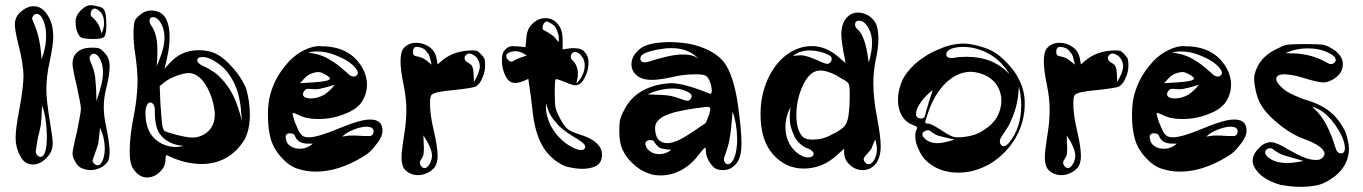

<svg xmlns="http://www.w3.org/2000/svg" viewBox="-20 -729 5239 738"><path d="M141.6 -323.2C153.3 -293 159.2 -253.9 160.2 -206.1C160.2 -152.3 151.4 -126 134.8 -126C132.8 -126 130.9 -126 129.9 -127C126 -128.9 123 -131.8 120.1 -136.7C117.2 -141.6 117.2 -146.5 118.2 -152.3C121.1 -174.8 124 -192.4 127 -205.1C130.9 -218.8 133.8 -232.4 136.7 -248C138.7 -261.7 140.6 -287.1 141.6 -323.2ZM106.4 -648.4 103.5 -657.2C103.5 -662.1 105.5 -666 109.4 -669.9C112.3 -673.8 116.2 -675.8 120.1 -675.8C132.8 -675.8 142.6 -664.1 150.4 -639.6C155.3 -625 157.2 -609.4 157.2 -591.8C157.2 -569.3 154.3 -547.9 148.4 -527.3L139.6 -501C136.7 -558.6 126 -607.4 106.4 -648.4ZM184.6 -585.9C184.6 -621.1 177.7 -649.4 162.1 -671.9C148.4 -694.3 129.9 -705.1 108.4 -705.1C91.8 -705.1 75.2 -697.3 58.6 -682.6C43.9 -669.9 37.1 -653.3 37.1 -634.8C37.1 -622.1 41 -597.7 49.8 -561.5C63.5 -509.8 70.3 -466.8 70.3 -432.6C69.3 -403.3 64.5 -362.3 54.7 -310.5C44.9 -260.7 40 -223.6 40 -199.2C40 -176.8 44.9 -155.3 54.7 -134.8C62.5 -119.1 71.3 -108.4 80.1 -103.5C88.9 -98.6 97.7 -96.7 108.4 -96.7C127 -96.7 146.5 -107.4 165 -128.9C176.8 -142.6 182.6 -159.2 182.6 -178.7C182.6 -192.4 178.7 -219.7 171.9 -260.7C163.1 -314.5 158.2 -356.4 158.2 -385.7C158.2 -418 162.1 -453.1 170.9 -492.2C179.7 -534.2 184.6 -565.4 184.6 -585.9Z M364.3 -237.3C376 -214.8 381.8 -189.5 382.8 -160.2C382.8 -141.6 379.9 -125 375 -113.3C370.1 -99.6 363.3 -93.8 355.5 -93.8C352.5 -93.8 348.6 -94.7 344.7 -97.7C335.9 -104.5 334 -111.3 337.9 -119.1C348.6 -147.5 354.5 -167 357.4 -175.8C359.4 -185.5 361.3 -206.1 364.3 -237.3ZM327.1 -493.2C326.2 -496.1 325.2 -500 324.2 -504.9C324.2 -509.8 326.2 -513.7 329.1 -517.6C332 -520.5 335.9 -522.5 339.8 -522.5C352.5 -522.5 363.3 -509.8 371.1 -485.4C374 -475.6 376 -463.9 376 -449.2C376 -423.8 367.2 -387.7 350.6 -340.8C350.6 -375 348.6 -405.3 345.7 -433.6C342.8 -455.1 335.9 -474.6 327.1 -493.2ZM258.8 -483.4C258.8 -472.7 263.7 -444.3 275.4 -397.5C285.2 -350.6 291 -322.3 291 -311.5C291 -299.8 285.2 -269.5 275.4 -220.7C263.7 -172.9 258.8 -145.5 258.8 -140.6C258.8 -129.9 261.7 -119.1 269.5 -107.4C275.4 -94.7 284.2 -86.9 293 -83C304.7 -78.1 316.4 -75.2 328.1 -75.2C340.8 -75.2 353.5 -78.1 365.2 -84C377 -88.9 385.7 -96.7 392.6 -105.5C398.4 -114.3 401.4 -127 401.4 -146.5C401.4 -164.1 397.5 -195.3 388.7 -239.3C381.8 -269.5 378.9 -294.9 378.9 -318.4C378.9 -339.8 381.8 -365.2 388.7 -391.6C397.5 -425.8 401.4 -453.1 401.4 -475.6C401.4 -496.1 394.5 -513.7 380.9 -527.3C373 -536.1 366.2 -541 361.3 -543C355.5 -544.9 346.7 -545.9 335 -545.9C310.5 -545.9 291 -541 278.3 -529.3C265.6 -519.5 258.8 -503.9 258.8 -483.4ZM330.1 -667C329.1 -669.9 328.1 -671.9 328.1 -673.8C328.1 -678.7 330.1 -683.6 332 -689.5C335.9 -693.4 339.8 -696.3 344.7 -696.3C351.6 -695.3 359.4 -690.4 367.2 -681.6C376 -671.9 379.9 -658.2 379.9 -641.6C379.9 -635.7 379.9 -630.9 378.9 -627.9C377 -616.2 374 -607.4 370.1 -600.6C365.2 -625 355.5 -643.6 339.8 -658.2C338.9 -659.2 337.9 -661.1 335.9 -662.1C333 -664.1 331.1 -666 330.1 -667ZM327.1 -709C316.4 -709 305.7 -703.1 293 -691.4C280.3 -679.7 273.4 -668 271.5 -656.2C270.5 -653.3 270.5 -648.4 270.5 -643.6C270.5 -630.9 272.5 -618.2 277.3 -605.5C282.2 -593.8 287.1 -586.9 293.9 -584C300.8 -581.1 316.4 -579.1 340.8 -579.1C362.3 -579.1 376 -582 380.9 -587.9C385.7 -592.8 388.7 -607.4 388.7 -631.8C388.7 -659.2 386.7 -677.7 382.8 -685.5C379.9 -695.3 373 -700.2 362.3 -703.1C348.6 -707 336.9 -709 327.1 -709Z M824.2 -480.5C838.9 -469.7 851.6 -457 861.3 -441.4C872.1 -425.8 879.9 -412.1 884.8 -398.4C890.6 -386.7 895.5 -371.1 899.4 -351.6C903.3 -334 906.2 -314.5 907.2 -293.9L910.2 -262.7C901.4 -297.9 891.6 -328.1 880.9 -352.5C869.1 -377 856.4 -397.5 843.8 -412.1C831.1 -427.7 818.4 -440.4 806.6 -449.2C793.9 -458 780.3 -466.8 763.7 -473.6C747.1 -481.4 738.3 -489.3 738.3 -498C739.3 -505.9 745.1 -509.8 756.8 -509.8H758.8C777.3 -509.8 799.8 -500 824.2 -480.5ZM561.5 -688.5C543.9 -688.5 528.3 -681.6 514.6 -668.9C504.9 -660.2 499 -653.3 498 -648.4C496.1 -643.6 494.1 -631.8 493.2 -613.3V-597.7C493.2 -576.2 495.1 -549.8 500 -519.5C505.9 -478.5 508.8 -443.4 508.8 -414.1C507.8 -371.1 502.9 -327.1 494.1 -283.2C483.4 -229.5 478.5 -184.6 478.5 -148.4C478.5 -120.1 481.4 -99.6 488.3 -86.9C502.9 -60.5 522.5 -46.9 544.9 -46.9C563.5 -46.9 580.1 -53.7 594.7 -68.4C609.4 -82 616.2 -98.6 616.2 -117.2C616.2 -122.1 617.2 -125 617.2 -128.9C619.1 -130.9 620.1 -132.8 621.1 -132.8C665 -110.4 710.9 -98.6 756.8 -98.6C827.1 -99.6 881.8 -130.9 919.9 -192.4C933.6 -217.8 940.4 -250 940.4 -290C940.4 -322.3 935.5 -354.5 926.8 -386.7C914.1 -418 894.5 -448.2 867.2 -476.6C840.8 -505.9 814.5 -523.4 789.1 -530.3C773.4 -534.2 758.8 -536.1 744.1 -536.1C700.2 -536.1 664.1 -520.5 634.8 -489.3L612.3 -464.8L623 -509.8V-511.7C628.9 -536.1 631.8 -560.5 631.8 -585.9C631.8 -654.3 608.4 -688.5 561.5 -688.5ZM562.5 -628.9C557.6 -635.7 554.7 -642.6 554.7 -649.4C554.7 -658.2 559.6 -663.1 568.4 -663.1C582 -663.1 593.8 -651.4 604.5 -627.9C609.4 -613.3 612.3 -599.6 612.3 -585C612.3 -565.4 608.4 -543.9 600.6 -521.5C593.8 -502.9 587.9 -486.3 582 -473.6C582 -474.6 582 -475.6 582 -476.6C583 -478.5 583 -480.5 583 -481.4C584 -498 585 -514.6 585 -531.2V-536.1C585 -578.1 577.1 -609.4 562.5 -628.9ZM705.1 -448.2C724.6 -448.2 743.2 -437.5 759.8 -418C776.4 -396.5 790 -369.1 798.8 -335C803.7 -314.5 805.7 -299.8 805.7 -289.1C805.7 -254.9 792 -228.5 763.7 -211.9C749 -204.1 734.4 -200.2 720.7 -200.2C705.1 -200.2 683.6 -204.1 654.3 -211.9C631.8 -217.8 618.2 -222.7 613.3 -224.6C609.4 -228.5 606.4 -234.4 604.5 -243.2C601.6 -260.7 599.6 -290 596.7 -330.1L593.8 -398.4L612.3 -413.1C624 -421.9 639.6 -430.7 658.2 -437.5C677.7 -444.3 693.4 -448.2 705.1 -448.2ZM541 -266.6C540 -273.4 539.1 -283.2 539.1 -293.9C539.1 -307.6 541 -318.4 544.9 -324.2C547.9 -332 552.7 -335 557.6 -335C562.5 -335 566.4 -332 570.3 -327.1C573.2 -322.3 575.2 -315.4 575.2 -307.6V-304.7C575.2 -292 575.2 -281.2 576.2 -271.5C577.1 -262.7 579.1 -252 582 -240.2C585.9 -227.5 590.8 -217.8 597.7 -210C603.5 -202.1 612.3 -194.3 623 -187.5C634.8 -179.7 649.4 -173.8 666 -170.9C674.8 -169.9 680.7 -168.9 685.5 -168C671.9 -165 662.1 -164.1 656.2 -164.1C627.9 -164.1 603.5 -172.9 582 -189.5C559.6 -207 545.9 -232.4 541 -266.6Z M1093.8 -216.8C1098.6 -216.8 1102.5 -215.8 1107.4 -213.9C1111.3 -211.9 1113.3 -210 1113.3 -207C1118.2 -195.3 1125 -187.5 1132.8 -183.6C1141.6 -178.7 1153.3 -176.8 1168 -176.8H1182.6C1168 -164.1 1151.4 -157.2 1130.9 -157.2C1117.2 -157.2 1105.5 -161.1 1095.7 -168C1085 -174.8 1079.1 -186.5 1078.1 -201.2C1077.1 -206.1 1078.1 -209 1082 -212.9C1084 -214.8 1088.9 -216.8 1093.8 -216.8ZM1295.9 -204.1C1304.7 -213.9 1319.3 -222.7 1338.9 -230.5C1358.4 -238.3 1376 -242.2 1390.6 -242.2C1407.2 -241.2 1416 -235.4 1416 -224.6C1416 -219.7 1414.1 -214.8 1412.1 -210.9C1408.2 -208 1405.3 -206.1 1401.4 -206.1H1390.6C1385.7 -206.1 1377 -206.1 1365.2 -207C1352.5 -208 1342.8 -208 1335.9 -208C1327.1 -208 1320.3 -208 1315.4 -207C1307.6 -206.1 1300.8 -205.1 1295.9 -204.1ZM1266.6 -403.3C1255.9 -388.7 1242.2 -376 1226.6 -365.2C1209 -355.5 1192.4 -350.6 1174.8 -350.6C1168 -350.6 1162.1 -351.6 1155.3 -353.5C1148.4 -356.4 1144.5 -360.4 1144.5 -367.2C1144.5 -372.1 1146.5 -376 1150.4 -380.9C1155.3 -385.7 1159.2 -387.7 1163.1 -387.7H1164.1C1180.7 -386.7 1191.4 -385.7 1194.3 -385.7C1209 -386.7 1233.4 -392.6 1266.6 -403.3ZM1185.5 -449.2C1193.4 -451.2 1199.2 -452.1 1203.1 -452.1C1209 -452.1 1216.8 -450.2 1225.6 -445.3C1240.2 -437.5 1248 -431.6 1248 -426.8C1248 -419.9 1225.6 -415 1181.6 -412.1L1132.8 -409.2L1149.4 -426.8C1158.2 -437.5 1170.9 -445.3 1185.5 -449.2ZM1163.1 -526.4C1172.9 -529.3 1184.6 -531.2 1199.2 -531.2C1222.7 -531.2 1247.1 -526.4 1272.5 -515.6C1297.9 -505.9 1318.4 -494.1 1333 -481.4C1347.7 -468.8 1355.5 -457 1355.5 -448.2C1355.5 -444.3 1353.5 -441.4 1349.6 -438.5C1346.7 -435.5 1343.8 -434.6 1339.8 -434.6C1332 -435.5 1325.2 -438.5 1320.3 -443.4C1301.8 -460 1288.1 -471.7 1279.3 -478.5C1269.5 -486.3 1256.8 -494.1 1242.2 -502.9C1226.6 -511.7 1210.9 -517.6 1194.3 -521.5C1181.6 -524.4 1171.9 -526.4 1163.1 -526.4ZM1230.5 -550.8C1226.6 -550.8 1222.7 -550.8 1216.8 -550.8C1212.9 -551.8 1209 -551.8 1207 -551.8C1190.4 -551.8 1171.9 -546.9 1153.3 -538.1C1123 -524.4 1095.7 -502 1072.3 -470.7C1046.9 -439.5 1029.3 -404.3 1018.6 -364.3C1012.7 -343.8 1009.8 -317.4 1009.8 -287.1C1009.8 -250 1013.7 -218.8 1021.5 -192.4C1029.3 -167 1043 -143.6 1062.5 -123C1082 -101.6 1102.5 -86.9 1125 -80.1C1146.5 -73.2 1168.9 -69.3 1193.4 -69.3C1243.2 -69.3 1293.9 -83 1346.7 -110.4C1367.2 -121.1 1382.8 -130.9 1394.5 -139.6C1405.3 -148.4 1418 -162.1 1430.7 -179.7C1443.4 -196.3 1450.2 -211.9 1450.2 -226.6C1450.2 -254.9 1434.6 -269.5 1404.3 -269.5H1402.3C1377 -269.5 1339.8 -258.8 1290 -238.3C1232.4 -213.9 1191.4 -201.2 1167 -201.2C1157.2 -201.2 1149.4 -203.1 1144.5 -206.1C1139.6 -209 1134.8 -214.8 1129.9 -222.7C1125 -231.4 1120.1 -244.1 1113.3 -259.8C1107.4 -277.3 1104.5 -288.1 1104.5 -293C1104.5 -293.9 1104.5 -293.9 1105.5 -294.9C1106.4 -295.9 1115.2 -293 1129.9 -286.1C1148.4 -276.4 1172.9 -271.5 1203.1 -271.5C1237.3 -271.5 1271.5 -277.3 1304.7 -291C1336.9 -302.7 1360.4 -320.3 1373 -340.8C1384.8 -360.4 1390.6 -380.9 1390.6 -402.3C1390.6 -438.5 1376 -471.7 1347.7 -502C1318.4 -532.2 1279.3 -547.9 1230.5 -550.8Z M1607.4 -209C1629.9 -174.8 1640.6 -148.4 1640.6 -129.9C1639.6 -113.3 1633.8 -98.6 1623 -87.9C1620.1 -85 1616.2 -83 1612.3 -83C1607.4 -83 1602.5 -85 1599.6 -89.8C1595.7 -93.8 1593.8 -98.6 1593.8 -103.5C1593.8 -107.4 1594.7 -110.4 1595.7 -111.3C1601.6 -120.1 1605.5 -127 1607.4 -132.8C1608.4 -138.7 1609.4 -146.5 1609.4 -157.2C1609.4 -160.2 1608.4 -176.8 1607.4 -209ZM1778.3 -488.3C1769.5 -493.2 1765.6 -499 1765.6 -505.9C1765.6 -510.7 1767.6 -514.6 1771.5 -517.6C1774.4 -521.5 1779.3 -523.4 1784.2 -523.4C1792 -522.5 1800.8 -518.6 1809.6 -510.7C1819.3 -500 1824.2 -488.3 1824.2 -473.6C1824.2 -459 1816.4 -438.5 1801.8 -414.1C1800.8 -442.4 1799.8 -460.9 1796.9 -468.8C1794.9 -476.6 1789.1 -483.4 1778.3 -488.3ZM1579.1 -548.8C1586.9 -548.8 1593.8 -547.9 1600.6 -544.9C1607.4 -543 1612.3 -539.1 1616.2 -535.2C1620.1 -529.3 1623 -525.4 1627 -521.5C1628.9 -517.6 1631.8 -511.7 1632.8 -504.9C1634.8 -498 1635.7 -493.2 1636.7 -491.2C1636.7 -489.3 1637.7 -485.4 1638.7 -480.5C1627 -491.2 1617.2 -498 1611.3 -502C1603.5 -506.8 1595.7 -509.8 1586.9 -511.7C1578.1 -512.7 1573.2 -514.6 1570.3 -517.6C1568.4 -519.5 1567.4 -523.4 1567.4 -530.3C1567.4 -535.2 1568.4 -540 1570.3 -543C1573.2 -546.9 1576.2 -548.8 1579.1 -548.8ZM1658.2 -502.9C1655.3 -521.5 1646.5 -537.1 1630.9 -547.9C1616.2 -558.6 1598.6 -564.5 1580.1 -564.5C1558.6 -564.5 1542 -556.6 1530.3 -542C1523.4 -533.2 1519.5 -516.6 1519.5 -494.1C1519.5 -470.7 1523.4 -440.4 1531.2 -403.3C1538.1 -370.1 1542 -337.9 1542 -305.7C1542 -272.5 1538.1 -236.3 1531.2 -196.3C1526.4 -164.1 1523.4 -140.6 1523.4 -125C1523.4 -105.5 1526.4 -90.8 1533.2 -81.1C1540 -71.3 1550.8 -63.5 1566.4 -58.6C1573.2 -56.6 1580.1 -55.7 1586.9 -55.7C1598.6 -55.7 1610.4 -58.6 1623 -64.5C1634.8 -70.3 1644.5 -78.1 1651.4 -86.9C1658.2 -96.7 1662.1 -111.3 1662.1 -129.9C1662.1 -152.3 1657.2 -184.6 1647.5 -226.6C1637.7 -266.6 1632.8 -301.8 1632.8 -332C1632.8 -348.6 1634.8 -359.4 1638.7 -364.3C1645.5 -372.1 1674.8 -378.9 1724.6 -382.8C1775.4 -388.7 1803.7 -392.6 1810.5 -397.5C1819.3 -403.3 1828.1 -414.1 1834 -429.7C1841.8 -446.3 1844.7 -461.9 1844.7 -477.5C1844.7 -489.3 1843.8 -498 1841.8 -503.9C1838.9 -508.8 1835 -514.6 1828.1 -521.5C1822.3 -527.3 1817.4 -531.2 1814.5 -533.2C1810.5 -534.2 1804.7 -535.2 1797.9 -535.2C1789.1 -535.2 1782.2 -535.2 1775.4 -534.2C1737.3 -531.2 1704.1 -517.6 1677.7 -495.1L1662.1 -481.4Z M2079.1 -332C2084 -310.5 2091.8 -291 2104.5 -273.4C2117.2 -256.8 2129.9 -242.2 2143.6 -232.4C2157.2 -220.7 2170.9 -211.9 2183.6 -204.1C2197.3 -196.3 2208 -189.5 2216.8 -182.6C2225.6 -175.8 2229.5 -169.9 2229.5 -165C2229.5 -162.1 2228.5 -160.2 2227.5 -158.2C2224.6 -154.3 2220.7 -152.3 2213.9 -152.3C2204.1 -152.3 2191.4 -156.2 2177.7 -164.1C2162.1 -171.9 2148.4 -182.6 2133.8 -196.3C2119.1 -210 2107.4 -227.5 2095.7 -248C2085.9 -269.5 2079.1 -292 2078.1 -314.5ZM2178.7 -499C2175.8 -502 2173.8 -505.9 2173.8 -510.7C2173.8 -515.6 2175.8 -520.5 2178.7 -523.4C2181.6 -527.3 2186.5 -529.3 2191.4 -529.3C2201.2 -528.3 2210 -522.5 2217.8 -509.8C2224.6 -502 2227.5 -490.2 2227.5 -475.6C2227.5 -462.9 2223.6 -449.2 2216.8 -436.5C2210 -423.8 2203.1 -415 2195.3 -409.2C2199.2 -422.9 2201.2 -434.6 2201.2 -445.3C2201.2 -467.8 2193.4 -486.3 2178.7 -499ZM1960 -532.2C1970.7 -532.2 1982.4 -529.3 1994.1 -522.5C1999 -519.5 2002 -516.6 2004.9 -515.6C1995.1 -512.7 1986.3 -509.8 1978.5 -506.8C1970.7 -503.9 1963.9 -500 1959 -498C1954.1 -494.1 1950.2 -493.2 1947.3 -492.2H1945.3C1940.4 -492.2 1936.5 -495.1 1931.6 -500C1927.7 -504.9 1925.8 -510.7 1925.8 -515.6C1925.8 -518.6 1926.8 -521.5 1929.7 -522.5C1938.5 -529.3 1949.2 -532.2 1960 -532.2ZM2069.3 -613.3C2066.4 -614.3 2065.4 -618.2 2065.4 -623C2065.4 -627.9 2067.4 -633.8 2070.3 -638.7C2074.2 -643.6 2078.1 -646.5 2082 -646.5H2085C2085.9 -645.5 2087.9 -644.5 2089.8 -642.6C2092.8 -642.6 2096.7 -639.6 2101.6 -636.7C2106.4 -633.8 2111.3 -629.9 2114.3 -625C2117.2 -620.1 2121.1 -614.3 2123 -605.5C2127 -597.7 2127.9 -588.9 2127.9 -580.1V-575.2C2127.9 -572.3 2127.9 -569.3 2127 -567.4C2119.1 -577.1 2112.3 -585 2107.4 -589.8C2101.6 -594.7 2092.8 -600.6 2081.1 -607.4ZM2142.6 -574.2C2142.6 -602.5 2136.7 -623 2123 -637.7C2111.3 -652.3 2094.7 -659.2 2076.2 -659.2C2063.5 -659.2 2051.8 -656.2 2041 -649.4C2029.3 -641.6 2020.5 -632.8 2013.7 -622.1C2007.8 -611.3 2003.9 -597.7 2002.9 -580.1L2000 -547.9L1968.8 -550.8C1965.8 -550.8 1962.9 -550.8 1959 -550.8C1956.1 -551.8 1953.1 -551.8 1952.1 -551.8C1945.3 -551.8 1939.5 -550.8 1935.5 -548.8C1932.6 -547.9 1927.7 -543.9 1922.9 -539.1C1917 -533.2 1913.1 -527.3 1912.1 -521.5C1910.2 -516.6 1909.2 -507.8 1909.2 -497.1C1909.2 -482.4 1911.1 -468.8 1916 -454.1C1920.9 -439.5 1926.8 -428.7 1934.6 -419.9C1941.4 -413.1 1950.2 -410.2 1960.9 -410.2C1969.7 -410.2 1980.5 -413.1 1993.2 -418L2010.7 -425.8L2016.6 -384.8C2019.5 -367.2 2023.4 -335.9 2028.3 -292C2035.2 -235.4 2049.8 -190.4 2072.3 -156.2C2082 -141.6 2094.7 -128.9 2110.4 -115.2C2126 -103.5 2141.6 -93.8 2156.2 -88.9C2179.7 -83 2200.2 -80.1 2218.8 -80.1C2240.2 -80.1 2257.8 -84 2272.5 -91.8C2287.1 -100.6 2293.9 -114.3 2293.9 -134.8C2293.9 -167 2267.6 -192.4 2214.8 -210C2188.5 -217.8 2170.9 -225.6 2160.2 -234.4C2150.4 -243.2 2140.6 -257.8 2129.9 -279.3C2121.1 -295.9 2116.2 -308.6 2115.2 -317.4C2113.3 -326.2 2112.3 -343.8 2112.3 -368.2C2112.3 -403.3 2113.3 -421.9 2116.2 -424.8H2118.2C2122.1 -424.8 2133.8 -420.9 2153.3 -413.1C2170.9 -405.3 2183.6 -401.4 2191.4 -401.4H2192.4C2205.1 -401.4 2216.8 -410.2 2226.6 -428.7C2237.3 -448.2 2242.2 -467.8 2242.2 -488.3C2242.2 -503.9 2238.3 -517.6 2228.5 -527.3C2220.7 -539.1 2206.1 -543.9 2185.5 -543.9C2178.7 -543.9 2172.9 -543.9 2168.9 -543L2142.6 -539.1Z M2647.5 -556.6C2622.1 -563.5 2590.8 -566.4 2552.7 -567.4C2519.5 -566.4 2494.1 -563.5 2476.6 -558.6C2455.1 -552.7 2438.5 -543 2425.8 -527.3C2413.1 -513.7 2407.2 -498 2407.2 -481.4C2407.2 -460.9 2417 -445.3 2436.5 -432.6C2449.2 -425.8 2464.8 -421.9 2485.4 -421.9C2505.9 -421.9 2531.2 -425.8 2563.5 -432.6C2591.8 -439.5 2621.1 -443.4 2653.3 -443.4C2673.8 -443.4 2687.5 -441.4 2693.4 -437.5C2699.2 -434.6 2704.1 -425.8 2709 -414.1C2713.9 -400.4 2715.8 -389.6 2715.8 -380.9C2715.8 -372.1 2713.9 -368.2 2710 -368.2H2709L2708 -369.1C2642.6 -395.5 2593.8 -409.2 2559.6 -409.2C2550.8 -409.2 2539.1 -408.2 2522.5 -405.3C2452.1 -392.6 2404.3 -358.4 2377.9 -303.7C2370.1 -289.1 2365.2 -276.4 2363.3 -267.6C2361.3 -257.8 2360.4 -243.2 2360.4 -223.6C2360.4 -195.3 2364.3 -172.9 2372.1 -155.3C2382.8 -131.8 2398.4 -111.3 2419.9 -93.8C2439.5 -76.2 2461.9 -64.5 2485.4 -58.6C2495.1 -55.7 2506.8 -54.7 2519.5 -54.7C2546.9 -54.7 2573.2 -61.5 2598.6 -75.2C2624 -88.9 2646.5 -108.4 2665 -133.8C2679.7 -152.3 2688.5 -161.1 2689.5 -161.1C2692.4 -161.1 2693.4 -156.2 2693.4 -147.5C2693.4 -136.7 2696.3 -126 2703.1 -113.3C2710 -100.6 2716.8 -91.8 2724.6 -85C2732.4 -78.1 2744.1 -75.2 2758.8 -75.2C2771.5 -75.2 2782.2 -78.1 2790 -83C2804.7 -91.8 2814.5 -102.5 2820.3 -117.2C2827.1 -131.8 2830.1 -152.3 2830.1 -179.7C2830.1 -217.8 2824.2 -271.5 2814.5 -339.8C2802.7 -410.2 2786.1 -459 2762.7 -490.2C2739.3 -519.5 2701.2 -542 2647.5 -556.6ZM2479.5 -190.4C2488.3 -190.4 2493.2 -188.5 2494.1 -184.6C2502 -171.9 2509.8 -164.1 2517.6 -160.2C2525.4 -157.2 2540 -154.3 2560.5 -153.3C2547.9 -142.6 2532.2 -136.7 2512.7 -136.7C2500 -136.7 2489.3 -139.6 2480.5 -146.5C2470.7 -152.3 2463.9 -161.1 2460.9 -172.9C2460 -177.7 2460.9 -182.6 2464.8 -185.5C2467.8 -188.5 2472.7 -190.4 2479.5 -190.4ZM2795.9 -299.8C2806.6 -271.5 2812.5 -236.3 2813.5 -195.3C2813.5 -168.9 2810.5 -147.5 2804.7 -128.9C2798.8 -111.3 2791 -101.6 2782.2 -98.6L2780.3 -97.7H2778.3C2773.4 -97.7 2769.5 -99.6 2767.6 -103.5C2763.7 -107.4 2762.7 -112.3 2762.7 -117.2C2762.7 -121.1 2763.7 -125 2765.6 -128.9C2776.4 -159.2 2783.2 -182.6 2785.2 -201.2C2789.1 -218.8 2792 -252 2795.9 -299.8ZM2681.6 -316.4C2692.4 -317.4 2698.2 -318.4 2700.2 -318.4C2707 -317.4 2710 -315.4 2710 -311.5C2710 -302.7 2707 -291 2701.2 -277.3C2696.3 -262.7 2692.4 -254.9 2689.5 -253.9C2639.6 -219.7 2606.4 -198.2 2588.9 -190.4C2572.3 -182.6 2556.6 -178.7 2543.9 -178.7C2513.7 -179.7 2498 -199.2 2498 -237.3C2498 -247.1 2501 -255.9 2507.8 -263.7C2513.7 -270.5 2521.5 -277.3 2531.2 -282.2C2541 -287.1 2554.7 -292 2570.3 -296.9C2587.9 -300.8 2603.5 -304.7 2621.1 -307.6C2636.7 -310.5 2657.2 -313.5 2681.6 -316.4ZM2567.4 -388.7C2585.9 -388.7 2602.5 -385.7 2617.2 -378.9C2631.8 -373 2638.7 -366.2 2638.7 -358.4C2637.7 -354.5 2636.7 -351.6 2635.7 -349.6C2629.9 -341.8 2622.1 -339.8 2611.3 -343.8C2584 -353.5 2564.5 -359.4 2552.7 -361.3C2540 -363.3 2512.7 -365.2 2468.8 -366.2C2500 -380.9 2533.2 -388.7 2567.4 -388.7ZM2460.9 -525.4C2461.9 -526.4 2465.8 -527.3 2474.6 -530.3C2482.4 -533.2 2494.1 -536.1 2510.7 -539.1C2527.3 -542 2543 -543.9 2558.6 -543.9H2562.5C2593.8 -543.9 2621.1 -536.1 2643.6 -521.5C2653.3 -514.6 2660.2 -508.8 2664.1 -503.9C2650.4 -514.6 2630.9 -519.5 2605.5 -519.5H2602.5C2572.3 -519.5 2528.3 -509.8 2470.7 -491.2C2463.9 -490.2 2459 -489.3 2458 -489.3C2447.3 -489.3 2441.4 -494.1 2441.4 -503.9C2441.4 -512.7 2448.2 -520.5 2460.9 -525.4Z M3020.5 -320.3C3017.6 -310.5 3015.6 -296.9 3015.6 -279.3C3015.6 -267.6 3016.6 -256.8 3018.6 -246.1C3021.5 -235.4 3024.4 -224.6 3030.3 -212.9C3034.2 -200.2 3042 -189.5 3051.8 -179.7C3061.5 -169.9 3073.2 -162.1 3087.9 -157.2C3100.6 -151.4 3107.4 -144.5 3107.4 -137.7C3106.4 -128.9 3099.6 -124 3086.9 -124H3085C3071.3 -124 3056.6 -130.9 3040 -144.5C3012.7 -168.9 2999 -201.2 2999 -241.2C2999 -263.7 3003.9 -284.2 3012.7 -304.7C3016.6 -311.5 3019.5 -317.4 3020.5 -320.3ZM3067.4 -403.3C3085 -439.5 3106.4 -458 3132.8 -458C3151.4 -458 3171.9 -451.2 3196.3 -438.5C3197.3 -438.5 3198.2 -437.5 3200.2 -435.5C3201.2 -434.6 3202.1 -433.6 3203.1 -433.6C3223.6 -422.9 3236.3 -415 3240.2 -410.2C3244.1 -404.3 3246.1 -391.6 3246.1 -371.1V-361.3C3246.1 -329.1 3244.1 -303.7 3241.2 -283.2C3238.3 -264.6 3232.4 -251 3224.6 -242.2C3216.8 -233.4 3200.2 -222.7 3173.8 -210C3152.3 -198.2 3128.9 -192.4 3103.5 -192.4C3084 -192.4 3071.3 -196.3 3064.5 -204.1C3048.8 -221.7 3041 -249 3041 -286.1C3041 -328.1 3049.8 -367.2 3067.4 -403.3ZM3028.3 -513.7C3044.9 -528.3 3066.4 -535.2 3094.7 -535.2C3121.1 -534.2 3145.5 -528.3 3167 -516.6C3173.8 -513.7 3176.8 -508.8 3176.8 -502C3176.8 -497.1 3174.8 -492.2 3170.9 -488.3C3168 -485.4 3163.1 -483.4 3158.2 -483.4C3157.2 -483.4 3154.3 -484.4 3150.4 -485.4C3135.7 -491.2 3127.9 -494.1 3127 -495.1C3121.1 -498 3111.3 -502 3098.6 -506.8C3080.1 -513.7 3066.4 -516.6 3057.6 -516.6C3050.8 -516.6 3041 -515.6 3028.3 -513.7ZM3276.4 -616.2C3269.5 -621.1 3266.6 -627.9 3266.6 -634.8C3266.6 -644.5 3271.5 -649.4 3282.2 -649.4C3294.9 -649.4 3305.7 -641.6 3315.4 -626C3326.2 -609.4 3332 -588.9 3332 -563.5C3332 -553.7 3331.1 -543 3329.1 -531.2C3326.2 -514.6 3323.2 -500 3319.3 -488.3C3313.5 -530.3 3307.6 -560.5 3299.8 -578.1C3293.9 -595.7 3285.2 -608.4 3276.4 -616.2ZM3345.7 -640.6C3338.9 -652.3 3329.1 -662.1 3317.4 -669.9C3303.7 -676.8 3291 -680.7 3278.3 -680.7C3264.6 -680.7 3252.9 -676.8 3244.1 -669.9C3223.6 -654.3 3213.9 -629.9 3213.9 -597.7C3213.9 -581.1 3216.8 -559.6 3221.7 -531.2C3226.6 -509.8 3229.5 -495.1 3229.5 -487.3C3228.5 -487.3 3219.7 -495.1 3203.1 -509.8C3170.9 -538.1 3136.7 -551.8 3100.6 -551.8C3066.4 -551.8 3035.2 -541 3004.9 -519.5C2974.6 -497.1 2950.2 -465.8 2931.6 -425.8C2913.1 -384.8 2903.3 -339.8 2903.3 -291C2903.3 -223.6 2918.9 -171.9 2951.2 -135.7C2983.4 -99.6 3022.5 -81.1 3069.3 -81.1C3117.2 -81.1 3161.1 -98.6 3199.2 -134.8L3224.6 -157.2V-142.6C3224.6 -125 3231.4 -109.4 3246.1 -95.7C3260.7 -82 3277.3 -75.2 3295.9 -75.2C3307.6 -75.2 3318.4 -78.1 3327.1 -83C3352.5 -97.7 3365.2 -126 3365.2 -167C3365.2 -192.4 3360.4 -228.5 3351.6 -275.4C3341.8 -324.2 3336.9 -369.1 3336.9 -409.2C3336.9 -438.5 3339.8 -467.8 3345.7 -497.1C3352.5 -526.4 3356.4 -554.7 3356.4 -583C3355.5 -608.4 3352.5 -627.9 3345.7 -640.6ZM3343.8 -192.4C3347.7 -183.6 3349.6 -172.9 3350.6 -158.2C3350.6 -141.6 3347.7 -127.9 3340.8 -115.2C3334 -103.5 3327.1 -97.7 3319.3 -97.7C3314.5 -97.7 3309.6 -99.6 3306.6 -103.5C3301.8 -108.4 3299.8 -112.3 3299.8 -117.2C3300.8 -122.1 3303.7 -127.9 3308.6 -132.8L3310.5 -134.8C3321.3 -146.5 3328.1 -154.3 3330.1 -159.2C3334 -170.9 3338.9 -181.6 3343.8 -192.4Z M3546.9 -228.5C3550.8 -228.5 3553.7 -227.5 3555.7 -225.6C3566.4 -216.8 3576.2 -210.9 3585 -208C3593.8 -205.1 3615.2 -200.2 3649.4 -192.4C3621.1 -183.6 3598.6 -178.7 3584 -178.7C3559.6 -178.7 3542 -186.5 3529.3 -202.1C3526.4 -205.1 3525.4 -208 3525.4 -211.9C3525.4 -216.8 3527.3 -220.7 3532.2 -223.6C3537.1 -226.6 3542 -228.5 3546.9 -228.5ZM3564.5 -382.8C3563.5 -377 3560.5 -367.2 3555.7 -353.5C3550.8 -339.8 3547.9 -330.1 3546.9 -324.2C3543.9 -317.4 3542 -308.6 3539.1 -298.8C3536.1 -287.1 3535.2 -282.2 3535.2 -283.2C3533.2 -276.4 3528.3 -273.4 3519.5 -273.4C3514.6 -273.4 3510.7 -275.4 3506.8 -277.3C3502.9 -281.2 3501 -284.2 3501 -289.1C3501 -299.8 3503.9 -310.5 3510.7 -322.3C3517.6 -334 3524.4 -343.8 3531.2 -351.6C3538.1 -359.4 3549.8 -370.1 3564.5 -382.8ZM3896.5 -396.5 3897.5 -391.6C3898.4 -388.7 3898.4 -385.7 3899.4 -381.8L3902.3 -367.2C3902.3 -361.3 3903.3 -354.5 3904.3 -347.7C3905.3 -339.8 3905.3 -332 3905.3 -324.2C3905.3 -264.6 3888.7 -215.8 3856.4 -177.7C3849.6 -170.9 3843.8 -167 3838.9 -167C3834 -167 3830.1 -168.9 3828.1 -171.9C3824.2 -175.8 3823.2 -180.7 3823.2 -185.5C3823.2 -192.4 3826.2 -199.2 3831.1 -206.1C3842.8 -223.6 3850.6 -236.3 3855.5 -243.2C3859.4 -250 3865.2 -262.7 3872.1 -279.3C3878.9 -295.9 3884.8 -314.5 3888.7 -333C3893.6 -356.4 3895.5 -377.9 3896.5 -396.5ZM3547.9 -297.9C3564.5 -345.7 3587.9 -383.8 3617.2 -412.1C3647.5 -439.5 3678.7 -453.1 3711.9 -453.1C3734.4 -452.1 3754.9 -446.3 3775.4 -435.5C3793 -424.8 3806.6 -412.1 3815.4 -395.5C3824.2 -378.9 3829.1 -361.3 3829.1 -342.8C3829.1 -320.3 3823.2 -299.8 3812.5 -279.3C3800.8 -259.8 3783.2 -242.2 3760.7 -228.5C3738.3 -212.9 3710.9 -205.1 3680.7 -202.1C3674.8 -201.2 3668 -201.2 3661.1 -201.2C3651.4 -201.2 3642.6 -203.1 3634.8 -207C3627 -210 3611.3 -219.7 3588.9 -234.4C3568.4 -247.1 3554.7 -253.9 3547.9 -253.9H3546.9C3540 -253.9 3536.1 -255.9 3536.1 -259.8C3537.1 -264.6 3541 -277.3 3547.9 -297.9ZM3636.7 -505.9C3624 -505.9 3618.2 -510.7 3617.2 -519.5C3617.2 -528.3 3623 -535.2 3634.8 -541C3647.5 -545.9 3663.1 -548.8 3681.6 -548.8C3710.9 -548.8 3741.2 -542 3771.5 -527.3C3801.8 -512.7 3828.1 -490.2 3849.6 -460C3854.5 -453.1 3858.4 -447.3 3861.3 -442.4C3819.3 -488.3 3764.6 -510.7 3697.3 -510.7C3679.7 -510.7 3663.1 -509.8 3646.5 -506.8C3643.6 -505.9 3640.6 -505.9 3636.7 -505.9ZM3684.6 -561.5C3654.3 -561.5 3621.1 -554.7 3587.9 -539.1C3552.7 -525.4 3523.4 -505.9 3496.1 -482.4C3470.7 -458 3452.1 -433.6 3443.4 -408.2C3435.5 -386.7 3431.6 -366.2 3431.6 -345.7C3431.6 -321.3 3436.5 -300.8 3447.3 -283.2C3457 -266.6 3471.7 -254.9 3490.2 -248C3498 -245.1 3502.9 -243.2 3503.9 -240.2C3505.9 -238.3 3505.9 -235.4 3502.9 -231.4C3500 -224.6 3498 -216.8 3498 -207C3498 -190.4 3502 -171.9 3511.7 -153.3C3519.5 -134.8 3530.3 -120.1 3542 -109.4C3566.4 -87.9 3593.8 -74.2 3624 -69.3C3635.7 -66.4 3649.4 -65.4 3664.1 -65.4C3708 -65.4 3749 -78.1 3789.1 -101.6C3829.1 -127 3860.4 -159.2 3883.8 -199.2C3907.2 -240.2 3918.9 -284.2 3918.9 -331.1C3918.9 -365.2 3911.1 -397.5 3894.5 -427.7C3885.7 -446.3 3871.1 -465.8 3851.6 -486.3C3832 -506.8 3813.5 -522.5 3796.9 -531.2C3781.2 -540 3762.7 -546.9 3740.2 -552.7C3717.8 -558.6 3699.2 -561.5 3684.6 -561.5Z M4080.1 -209C4102.5 -174.8 4113.3 -148.4 4113.3 -129.9C4112.3 -113.3 4106.4 -98.6 4095.7 -87.9C4092.8 -85 4088.9 -83 4085 -83C4080.1 -83 4075.2 -85 4072.3 -89.8C4068.4 -93.8 4066.4 -98.6 4066.4 -103.5C4066.4 -107.4 4067.4 -110.4 4068.4 -111.3C4074.2 -120.1 4078.1 -127 4080.1 -132.8C4081.1 -138.7 4082 -146.5 4082 -157.2C4082 -160.2 4081.1 -176.8 4080.1 -209ZM4251 -488.3C4242.2 -493.2 4238.3 -499 4238.3 -505.9C4238.3 -510.7 4240.2 -514.6 4244.1 -517.6C4247.1 -521.5 4252 -523.4 4256.8 -523.4C4264.6 -522.5 4273.4 -518.6 4282.2 -510.7C4292 -500 4296.9 -488.3 4296.9 -473.6C4296.9 -459 4289.1 -438.5 4274.4 -414.1C4273.4 -442.4 4272.5 -460.9 4269.5 -468.8C4267.6 -476.6 4261.7 -483.4 4251 -488.3ZM4051.8 -548.8C4059.6 -548.8 4066.4 -547.9 4073.2 -544.9C4080.1 -543 4085 -539.1 4088.9 -535.2C4092.8 -529.3 4095.7 -525.4 4099.6 -521.5C4101.6 -517.6 4104.5 -511.7 4105.5 -504.9C4107.4 -498 4108.4 -493.2 4109.4 -491.2C4109.4 -489.3 4110.4 -485.4 4111.3 -480.5C4099.6 -491.2 4089.8 -498 4084 -502C4076.2 -506.8 4068.4 -509.8 4059.6 -511.7C4050.8 -512.7 4045.9 -514.6 4043 -517.6C4041 -519.5 4040 -523.4 4040 -530.3C4040 -535.2 4041 -540 4043 -543C4045.9 -546.9 4048.8 -548.8 4051.8 -548.8ZM4130.9 -502.9C4127.9 -521.5 4119.1 -537.1 4103.5 -547.9C4088.9 -558.6 4071.3 -564.5 4052.7 -564.5C4031.2 -564.5 4014.6 -556.6 4002.9 -542C3996.1 -533.2 3992.2 -516.6 3992.2 -494.1C3992.2 -470.7 3996.1 -440.4 4003.9 -403.3C4010.7 -370.1 4014.6 -337.9 4014.6 -305.7C4014.6 -272.5 4010.7 -236.3 4003.9 -196.3C3999 -164.1 3996.1 -140.6 3996.1 -125C3996.1 -105.5 3999 -90.8 4005.9 -81.1C4012.7 -71.3 4023.4 -63.5 4039.1 -58.6C4045.9 -56.6 4052.7 -55.7 4059.6 -55.7C4071.3 -55.7 4083 -58.6 4095.7 -64.5C4107.4 -70.3 4117.2 -78.1 4124 -86.9C4130.9 -96.7 4134.8 -111.3 4134.8 -129.9C4134.8 -152.3 4129.9 -184.6 4120.1 -226.6C4110.4 -266.6 4105.5 -301.8 4105.5 -332C4105.5 -348.6 4107.4 -359.4 4111.3 -364.3C4118.2 -372.1 4147.5 -378.9 4197.3 -382.8C4248 -388.7 4276.4 -392.6 4283.2 -397.5C4292 -403.3 4300.8 -414.1 4306.6 -429.7C4314.5 -446.3 4317.4 -461.9 4317.4 -477.5C4317.4 -489.3 4316.4 -498 4314.5 -503.9C4311.5 -508.8 4307.6 -514.6 4300.8 -521.5C4294.9 -527.3 4290 -531.2 4287.1 -533.2C4283.2 -534.2 4277.3 -535.2 4270.5 -535.2C4261.7 -535.2 4254.9 -535.2 4248 -534.2C4210 -531.2 4176.8 -517.6 4150.4 -495.1L4134.8 -481.4Z M4415 -216.8C4419.9 -216.8 4423.8 -215.8 4428.7 -213.9C4432.6 -211.9 4434.6 -210 4434.6 -207C4439.5 -195.3 4446.3 -187.5 4454.1 -183.6C4462.9 -178.7 4474.6 -176.8 4489.3 -176.8H4503.9C4489.3 -164.1 4472.7 -157.2 4452.1 -157.2C4438.5 -157.2 4426.8 -161.1 4417 -168C4406.2 -174.8 4400.4 -186.5 4399.4 -201.2C4398.4 -206.1 4399.4 -209 4403.3 -212.9C4405.3 -214.8 4410.2 -216.8 4415 -216.8ZM4617.2 -204.1C4626 -213.9 4640.6 -222.7 4660.2 -230.5C4679.7 -238.3 4697.3 -242.2 4711.9 -242.2C4728.5 -241.2 4737.3 -235.4 4737.3 -224.6C4737.3 -219.7 4735.4 -214.8 4733.4 -210.9C4729.5 -208 4726.6 -206.1 4722.7 -206.1H4711.9C4707 -206.1 4698.2 -206.1 4686.5 -207C4673.8 -208 4664.1 -208 4657.2 -208C4648.4 -208 4641.6 -208 4636.7 -207C4628.9 -206.1 4622.1 -205.1 4617.2 -204.1ZM4587.9 -403.3C4577.1 -388.7 4563.5 -376 4547.9 -365.2C4530.3 -355.5 4513.7 -350.6 4496.1 -350.6C4489.3 -350.6 4483.4 -351.6 4476.6 -353.5C4469.7 -356.4 4465.8 -360.4 4465.8 -367.2C4465.8 -372.1 4467.8 -376 4471.7 -380.9C4476.6 -385.7 4480.5 -387.7 4484.4 -387.7H4485.4C4502 -386.7 4512.7 -385.7 4515.6 -385.7C4530.3 -386.7 4554.7 -392.6 4587.9 -403.3ZM4506.8 -449.2C4514.6 -451.2 4520.5 -452.1 4524.4 -452.1C4530.3 -452.1 4538.1 -450.2 4546.9 -445.3C4561.5 -437.5 4569.3 -431.6 4569.3 -426.8C4569.3 -419.9 4546.9 -415 4502.9 -412.1L4454.1 -409.2L4470.7 -426.8C4479.5 -437.5 4492.2 -445.3 4506.8 -449.2ZM4484.4 -526.4C4494.1 -529.3 4505.9 -531.2 4520.5 -531.2C4543.9 -531.2 4568.4 -526.4 4593.8 -515.6C4619.1 -505.9 4639.6 -494.1 4654.3 -481.4C4668.9 -468.8 4676.8 -457 4676.8 -448.2C4676.8 -444.3 4674.8 -441.4 4670.9 -438.5C4668 -435.5 4665 -434.6 4661.1 -434.6C4653.3 -435.5 4646.5 -438.5 4641.6 -443.4C4623 -460 4609.4 -471.7 4600.6 -478.5C4590.8 -486.3 4578.1 -494.1 4563.5 -502.9C4547.9 -511.7 4532.2 -517.6 4515.6 -521.5C4502.9 -524.4 4493.2 -526.4 4484.4 -526.4ZM4551.8 -550.8C4547.9 -550.8 4543.9 -550.8 4538.1 -550.8C4534.2 -551.8 4530.3 -551.8 4528.3 -551.8C4511.7 -551.8 4493.2 -546.9 4474.6 -538.1C4444.3 -524.4 4417 -502 4393.6 -470.7C4368.2 -439.5 4350.6 -404.3 4339.8 -364.3C4334 -343.8 4331.1 -317.4 4331.1 -287.1C4331.1 -250 4335 -218.8 4342.8 -192.4C4350.6 -167 4364.3 -143.6 4383.8 -123C4403.3 -101.6 4423.8 -86.9 4446.3 -80.1C4467.8 -73.2 4490.2 -69.3 4514.6 -69.3C4564.5 -69.3 4615.2 -83 4668 -110.4C4688.5 -121.1 4704.1 -130.9 4715.8 -139.6C4726.6 -148.4 4739.3 -162.1 4752 -179.7C4764.6 -196.3 4771.5 -211.9 4771.5 -226.6C4771.5 -254.9 4755.9 -269.5 4725.6 -269.5H4723.6C4698.2 -269.5 4661.1 -258.8 4611.3 -238.3C4553.7 -213.9 4512.7 -201.2 4488.3 -201.2C4478.5 -201.2 4470.7 -203.1 4465.8 -206.1C4460.9 -209 4456.1 -214.8 4451.2 -222.7C4446.3 -231.4 4441.4 -244.1 4434.6 -259.8C4428.7 -277.3 4425.8 -288.1 4425.8 -293C4425.8 -293.9 4425.8 -293.9 4426.8 -294.9C4427.7 -295.9 4436.5 -293 4451.2 -286.1C4469.7 -276.4 4494.1 -271.5 4524.4 -271.5C4558.6 -271.5 4592.8 -277.3 4626 -291C4658.2 -302.7 4681.6 -320.3 4694.3 -340.8C4706.1 -360.4 4711.9 -380.9 4711.9 -402.3C4711.9 -438.5 4697.3 -471.7 4668.9 -502C4639.6 -532.2 4600.6 -547.9 4551.8 -550.8Z M4848.6 -129.9C4844.7 -134.8 4842.8 -139.6 4842.8 -142.6C4842.8 -147.5 4844.7 -152.3 4848.6 -154.3C4852.5 -158.2 4857.4 -159.2 4862.3 -159.2C4867.2 -159.2 4870.1 -158.2 4873 -155.3C4885.7 -145.5 4898.4 -138.7 4912.1 -132.8C4925.8 -128.9 4952.1 -121.1 4990.2 -110.4C4967.8 -105.5 4946.3 -102.5 4927.7 -102.5C4892.6 -102.5 4866.2 -111.3 4848.6 -129.9ZM5022.5 -319.3C5055.7 -310.5 5085 -287.1 5111.3 -250C5136.7 -213.9 5149.4 -183.6 5149.4 -159.2C5149.4 -146.5 5144.5 -139.6 5134.8 -139.6C5124 -139.6 5117.2 -146.5 5113.3 -161.1C5092.8 -229.5 5066.4 -279.3 5033.2 -309.6C5028.3 -314.5 5024.4 -318.4 5022.5 -319.3ZM4920.9 -524.4C4947.3 -537.1 4976.6 -543 5007.8 -543C5036.1 -543 5061.5 -538.1 5082 -528.3C5103.5 -518.6 5114.3 -508.8 5114.3 -498C5114.3 -495.1 5112.3 -491.2 5109.4 -488.3C5101.6 -481.4 5092.8 -480.5 5082 -487.3C5064.5 -497.1 5047.9 -504.9 5032.2 -509.8C5016.6 -515.6 4997.1 -519.5 4972.7 -522.5C4960.9 -523.4 4947.3 -524.4 4930.7 -524.4ZM4996.1 -559.6C4962.9 -559.6 4941.4 -558.6 4931.6 -557.6C4920.9 -556.6 4908.2 -551.8 4893.6 -543.9C4842.8 -521.5 4812.5 -487.3 4801.8 -440.4C4800.8 -437.5 4800.8 -432.6 4800.8 -425.8C4800.8 -413.1 4802.7 -398.4 4806.6 -380.9C4810.5 -363.3 4815.4 -348.6 4821.3 -336.9C4834 -310.5 4857.4 -283.2 4890.6 -255.9C4925.8 -226.6 4960 -206.1 4996.1 -193.4C5036.1 -178.7 5060.5 -163.1 5069.3 -146.5C5073.2 -138.7 5071.3 -130.9 5063.5 -123C5057.6 -117.2 5050.8 -114.3 5042 -114.3C5035.2 -114.3 5029.3 -114.3 5024.4 -115.2C5007.8 -117.2 4989.3 -124 4967.8 -134.8C4946.3 -146.5 4925.8 -157.2 4908.2 -168C4888.7 -177.7 4875 -182.6 4865.2 -182.6C4848.6 -182.6 4833 -174.8 4818.4 -159.2C4802.7 -143.6 4794.9 -127 4794.9 -110.4C4794.9 -106.4 4794.9 -103.5 4795.9 -101.6C4799.8 -85 4811.5 -68.4 4830.1 -52.7C4849.6 -38.1 4873 -26.4 4901.4 -18.6C4927.7 -13.7 4955.1 -10.7 4983.4 -10.7C5022.5 -11.7 5051.8 -16.6 5072.3 -27.3C5133.8 -58.6 5165 -102.5 5165 -159.2C5164.1 -178.7 5159.2 -201.2 5149.4 -226.6C5137.7 -250 5123 -269.5 5107.4 -286.1C5089.8 -302.7 5073.2 -314.5 5055.7 -323.2C5038.1 -332 5020.5 -338.9 5003.9 -343.8C4987.3 -348.6 4969.7 -355.5 4953.1 -363.3C4935.5 -371.1 4920.9 -379.9 4910.2 -389.6C4893.6 -404.3 4885.7 -416 4885.7 -425.8C4885.7 -437.5 4896.5 -443.4 4918 -443.4C4938.5 -442.4 4960.9 -438.5 4986.3 -430.7C5026.4 -418 5053.7 -412.1 5066.4 -412.1C5076.2 -412.1 5086.9 -415 5098.6 -420.9C5127 -435.5 5141.6 -456.1 5141.6 -482.4C5141.6 -506.8 5126 -528.3 5093.8 -545.9C5082 -552.7 5070.3 -556.6 5060.5 -557.6C5048.8 -558.6 5028.3 -559.6 4996.1 -559.6Z"/></svg>

Font: Puffy Slushy
Style: Regular
Weight: 400
Designer: Intuisi Creative
Foundry: Intuisi Creative
Version: Version 001.000